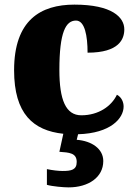

<svg xmlns="http://www.w3.org/2000/svg" viewBox="-20 -571 593 831"><path d="M277 240C362 240 427 197 427 126C427 73 377 39 312 34L318 10C459 6 515 -59 515 -110C515 -128 507 -150 486 -161C463 -112 407 -72 332 -72C265 -72 237 -138 237 -268C237 -433 265 -482 309 -482C347 -482 359 -416 359 -343C497 -343 518 -403 518 -444C518 -496 465 -551 302 -551C156 -551 41 -484 41 -267C41 -78 124 -6 254 8L237 86C280 89 312 91 312 130C312 164 289 169 251 169C233 169 207 166 183 161V229C207 236 256 240 277 240Z"/></svg>

Font: Noto Serif Gurmukhi Black
Style: Regular
Weight: 900
Designer: Vaibhav Singh and the Monotype Design Team
Foundry: Monotype Imaging Inc.
Version: Version 2.004